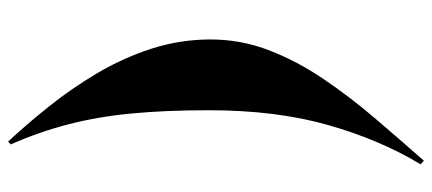

<svg xmlns="http://www.w3.org/2000/svg" viewBox="-315 -536 1062 472"><g transform="rotate(-90 216.0 -300.0)"><path d="M355 -313Q355 -239 328.5 -170Q302 -101 258 -36Q214 29 161.5 90.5Q109 152 57 211L48 203Q108 104 144.5 -24Q181 -152 181 -318Q181 -424 173 -507.5Q165 -591 146.5 -662.5Q128 -734 97 -805L104 -811Q146 -766 190 -711Q234 -656 271.5 -593Q309 -530 332 -459.5Q355 -389 355 -313Z"/></g></svg>

Font: Literata 72pt ExtraBold
Style: Italic
Weight: 800
Italic angle: -2°
Designer: Latin by Veronika Burian and Jose Scaglione. Greek by Irene Vlachou. Cyrillic by Vera Evstafieva
Foundry: TypeTogether
Version: Version 3.002